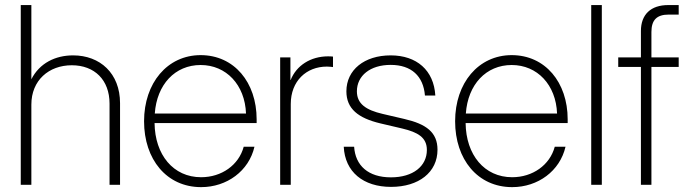

<svg xmlns="http://www.w3.org/2000/svg" viewBox="-20 -748 2780 777"><path d="M106.9 -324.7C106.9 -422.9 177.7 -483.9 270.5 -483.9C362.3 -483.9 423.3 -424.8 423.3 -328.6V0H465.8V-330.6C465.8 -451.2 384.8 -523.9 275.9 -523.9C204.1 -523.9 140.1 -492.7 106.9 -427.2V-727.5H64V0H106.9Z M793.9 9.3C898.4 9.3 987.3 -56.2 1009.8 -154.3H966.3C946.3 -79.6 876.5 -30.8 793.9 -30.8C681.2 -30.8 606.9 -121.6 605.5 -250H1018.6V-265.1C1018.6 -414.6 927.7 -524.9 792 -524.9C657.2 -524.9 563 -412.1 563 -257.3C563 -103 654.3 9.3 793.9 9.3ZM606.4 -288.6C614.7 -405.8 688 -484.9 792 -484.9C895.5 -484.9 971.2 -404.8 975.6 -288.6Z M1113.8 0H1156.7V-327.1C1156.7 -419.9 1219.7 -478.5 1302.7 -478.5C1314.5 -478.5 1322.8 -477.1 1327.6 -476.6V-519C1321.3 -519.5 1316.9 -520 1308.1 -520C1236.8 -520 1179.7 -482.9 1156.2 -424.3H1155.3V-515.6H1113.8Z M1562.5 8.3C1674.8 8.3 1750.5 -50.8 1750.5 -142.1C1750.5 -212.4 1705.1 -246.1 1616.2 -266.6L1528.3 -287.1C1461.4 -302.7 1424.3 -327.6 1424.3 -378.4C1424.3 -441.9 1478.5 -485.4 1561 -485.4C1645 -485.4 1693.4 -439.9 1699.7 -361.3H1741.7C1735.8 -463.4 1666.5 -523.9 1561 -523.9C1454.6 -523.9 1381.8 -465.3 1381.8 -378.4C1381.8 -308.1 1429.2 -270 1520 -248.5L1607.4 -228C1670.9 -212.9 1707.5 -191.9 1707.5 -141.1C1707.5 -75.7 1651.9 -30.3 1562 -30.3C1470.7 -30.3 1418 -77.6 1413.1 -154.3H1371.1C1376 -52.2 1450.2 8.3 1562.5 8.3Z M2052.7 9.3C2157.2 9.3 2246.1 -56.2 2268.6 -154.3H2225.1C2205.1 -79.6 2135.3 -30.8 2052.7 -30.8C1939.9 -30.8 1865.7 -121.6 1864.3 -250H2277.3V-265.1C2277.3 -414.6 2186.5 -524.9 2050.8 -524.9C1916 -524.9 1821.8 -412.1 1821.8 -257.3C1821.8 -103 1913.1 9.3 2052.7 9.3ZM1865.2 -288.6C1873.5 -405.8 1946.8 -484.9 2050.8 -484.9C2154.3 -484.9 2230 -404.8 2234.4 -288.6Z M2415.5 -727.5H2372.6V0H2415.5Z M2573.7 -622.6V-515.6H2481.9V-477.1H2573.7V0H2616.2V-477.1H2726.6V-515.6H2616.2V-618.2C2616.2 -667 2637.7 -689 2686.5 -689H2726.6V-727.5H2684.1C2613.8 -727.5 2573.7 -689.5 2573.7 -622.6Z"/></svg>

Font: Raveo Display Display ExLight
Style: Regular
Weight: 200
Designer: Jakub Foglar, Rasmus Andersson (Inter)
Foundry: Jakubfoglar.com
Version: Version 1.100;Glyphs 3.2.3 (3260)